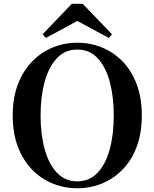

<svg xmlns="http://www.w3.org/2000/svg" viewBox="-20 -987 825 1026"><path d="M393.1 19Q324.2 19 262 -6.1Q199.7 -31.2 151.6 -80.6Q103.5 -129.9 75.7 -202.4Q47.9 -274.9 47.9 -370.1Q47.9 -464.4 75.7 -536.6Q103.5 -608.9 151.6 -658.4Q199.7 -708 262 -733.4Q324.2 -758.8 393.1 -758.8Q461.9 -758.8 524.2 -733.6Q586.4 -708.5 634.5 -659.2Q682.6 -609.9 710.2 -537.4Q737.8 -464.8 737.8 -370.1Q737.8 -275.4 710.4 -202.9Q683.1 -130.4 635 -81.1Q586.9 -31.7 524.7 -6.3Q462.4 19 393.1 19ZM393.1 -18.1Q459 -18.1 502.2 -64.5Q545.4 -110.8 566.7 -190.4Q587.9 -270 587.9 -370.1Q587.9 -469.7 566.7 -549.3Q545.4 -628.9 502.2 -675.5Q459 -722.2 393.1 -722.2Q327.1 -722.2 283.7 -675.5Q240.2 -628.9 218.5 -549.3Q196.8 -469.7 196.8 -370.1Q196.8 -270 218.5 -190.4Q240.2 -110.8 283.7 -64.5Q327.1 -18.1 393.1 -18.1ZM421.9 -966.8 578.1 -804.2 562 -784.2 393.1 -875 225.1 -784.2 208 -804.2 363.8 -966.8Z"/></svg>

Font: Source Han Serif TW
Style: Bold
Weight: 700
Designer: Ryoko NISHIZUKA Ë•øÂ°öÊ∂ºÂ≠ê (kana & ideographs); Frank Grie√ühammer (Latin, Greek & Cyrillic); Wenlong ZHANG Âº†ÊñáÈæô 
Foundry: Adobe
Version: Version 2.003;hotconv 1.1.1;makeotfexe 2.6.0